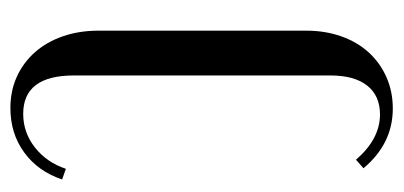

<svg xmlns="http://www.w3.org/2000/svg" viewBox="-218 -530 757 360"><g transform="rotate(90 160.0 -349.5)"><path d="M37 -546Q37 -581 47.5 -611Q58 -641 77.5 -662.5Q97 -684 124 -696Q151 -708 183 -708Q249 -708 295 -653L279 -639Q240 -684 194 -684Q159 -684 140 -660Q121 -636 121 -591V-110Q121 -15 193 -15Q228 -15 256 -37Q284 -59 296 -95L316 -88Q301 -43 265.5 -17Q230 9 182 9Q150 9 123.5 -3Q97 -15 77.5 -37Q58 -59 47.5 -89.5Q37 -120 37 -156Z"/></g></svg>

Font: Moniqa SemBd Narrow Heading
Style: Regular
Weight: 600
Width: 4
Designer: Rajesh Rajput
Foundry: Rajesh Rajput
Version: Version 1.000